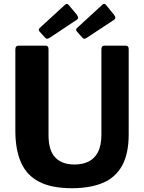

<svg xmlns="http://www.w3.org/2000/svg" viewBox="-20 -983 761 1013"><path d="M659 -275Q659 -170 623 -107Q587 -44 520 -17Q453 10 360 10Q251 10 185.5 -24.5Q120 -59 90.5 -126.5Q61 -194 61 -293V-722Q61 -742 77 -742H221Q236 -742 236 -724V-271Q236 -189 271.5 -152Q307 -115 373 -115Q415 -115 447 -130.5Q479 -146 497 -181Q515 -216 515 -274V-723Q515 -742 530 -742H644Q659 -742 659 -724V-275ZM343 -956 385 -906Q391 -897 392 -890Q393 -883 381 -876L244 -785Q234 -779 229 -778.5Q224 -778 217 -785L191 -814Q179 -826 189 -835L323 -958Q334 -968 343 -956ZM540 -956 581 -906Q588 -897 588.5 -890Q589 -883 578 -876L440 -785Q431 -779 425.5 -778.5Q420 -778 414 -785L388 -814Q376 -826 386 -835L520 -958Q531 -968 540 -956Z"/></svg>

Font: Libre Franklin
Style: Bold
Weight: 700
Designer: Pablo Impallari, Rodrigo Fuenzalida, Nhung Nguyen
Foundry: Impallari Type
Version: Version 3.000